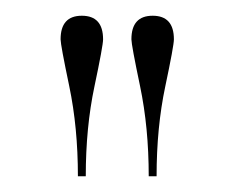

<svg xmlns="http://www.w3.org/2000/svg" viewBox="-20 -734 298 244"><path d="M79 -510Q79 -572 68 -624.5Q57 -677 57 -684Q57 -714 84 -714Q111 -714 111 -684Q111 -676 100 -624Q89 -572 89 -510ZM169 -510Q169 -572 158 -624.5Q147 -677 147 -684Q147 -714 174 -714Q201 -714 201 -684Q201 -676 190 -624Q179 -572 179 -510Z"/></svg>

Font: Libre Caslon Display
Style: Regular
Weight: 400
Designer: Pablo Impallari, Rodrigo Fuenzalida
Foundry: Pablo Impallari, Rodrigo Fuenzalida
Version: Version 1.002